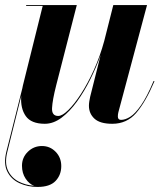

<svg xmlns="http://www.w3.org/2000/svg" viewBox="-53 -480 651 760"><path d="M113 98Q145 98 167.2 120.8Q189.5 143.5 189.5 177.5Q189.5 212.5 167 236.2Q144.5 260 95.5 260Q56.5 260 24 245Q-8.5 230 -24 199.2Q-39.5 168.5 -28 121L35.5 -131Q36.5 -136 37.5 -141L116 -456.5H50.5V-460H251L169.5 -142.5Q154.5 -83.5 153 -52.2Q151.5 -21 177.5 -21Q193.5 -21 217.5 -44.5Q241.5 -68 268 -109Q294.5 -150 318.8 -203.5Q343 -257 359.5 -317.5L395.5 -460H529L415.5 -35.5Q413.5 -27.5 413.5 -19Q413.5 -5.5 426 -5.5Q443 -5.5 462.5 -17.8Q482 -30 505.2 -63.2Q528.5 -96.5 555 -159.5L558.5 -158.5Q523 -75.5 486 -32.8Q449 10 391.5 10Q343 10 321 -10.2Q299 -30.5 299 -61.5Q299 -69 300.5 -79Q302 -89 304 -97.5L345.5 -262.5Q328.5 -214.5 304.5 -166.2Q280.5 -118 251.8 -78.2Q223 -38.5 190.8 -14.2Q158.5 10 124.5 10Q70.5 10 49 -20.5Q27.5 -51 31 -100L-24 121Q-35 164.5 -22 193.5Q-9 222.5 19.2 237.8Q47.5 253 82.5 255.5Q63 249 48.5 227.2Q34 205.5 34 176Q34 143.5 57.2 120.8Q80.5 98 113 98Z"/></svg>

Font: Bodoni* 48pt
Style: Bold Italic
Weight: 700
Italic angle: -13°
Version: Version 2.3